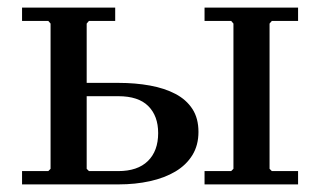

<svg xmlns="http://www.w3.org/2000/svg" viewBox="-20 -485 842 505"><path d="M689 -41 695 -35H764V0H518V-35H588L594 -41V-423L588 -430H518V-465H764V-430H695L689 -423ZM38 0V-35H107L113 -41V-423L107 -430H38V-465H283V-430H214L208 -423V-267H292Q336 -267 374.5 -260Q413 -253 441.5 -238Q470 -223 486 -198.5Q502 -174 502 -138Q502 -103 486 -77Q470 -51 441.5 -34Q413 -17 374.5 -8.5Q336 0 292 0ZM214 -35H291Q342 -35 369 -61.5Q396 -88 396 -135Q396 -180 370 -206Q344 -232 291 -232H208V-41Z"/></svg>

Font: Brygada 1918 Medium
Style: Regular
Weight: 500
Designer: Mateusz Machalski | Borys Kosmynka | Przemek Hoffer
Foundry: NIEPODLEGLA 2018
Version: Version 3.006